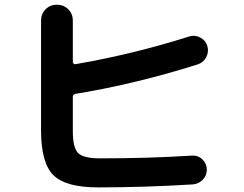

<svg xmlns="http://www.w3.org/2000/svg" viewBox="-20 -773 1040 820"><path d="M398.4 27.3Q260.7 27.3 208 -24.9Q155.3 -77.1 155.3 -216.8V-684.6Q155.3 -713.9 174.8 -733.4Q194.3 -752.9 223.1 -752.9Q252 -752.9 271.5 -733.4Q291 -713.9 291 -684.6V-508.8Q291 -503.9 294.4 -501Q297.9 -498 302.7 -499Q546.9 -541 788.1 -617.2Q812.5 -625 835.4 -612.8Q858.4 -600.6 865.2 -577.1Q873 -551.8 860.8 -528.8Q848.6 -505.9 824.2 -498Q562.5 -415 302.7 -372.1Q291 -370.1 291 -359.4V-212.9Q291 -141.6 314 -119.1Q336.9 -96.7 408.2 -96.7Q616.2 -96.7 798.8 -108.4Q825.2 -110.4 843.8 -92.8Q862.3 -75.2 863.3 -50.3Q864.3 -25.4 846.7 -6.3Q829.1 12.7 802.7 14.6Q598.6 27.3 398.4 27.3Z"/></svg>

Font: Rounded-X Mgen+ 1mn bold
Style: Bold
Weight: 700
Designer: [Source Han Sans]
Ryoko NISHIZUKA  (kana & ideographs); Paul D. Hunt (Latin, Greek & Cyrillic); Wenlong ZHANG  (bopomofo
Version: Version 1.059.20150602